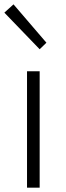

<svg xmlns="http://www.w3.org/2000/svg" viewBox="-24 -861 301 881"><path d="M100 0H158V-534H100ZM158 -635 189 -665 38 -841 -4 -803Z"/></svg>

Font: Noto Sans TC Light
Style: Regular
Weight: 300
Designer: Ryoko NISHIZUKA 西塚涼子 (kana, bopomofo & ideographs); Paul D. Hunt (Latin, Greek & Cyrillic); Sandoll Communications 산돌커뮤니
Foundry: Adobe
Version: Version 2.004;hotconv 1.0.118;makeotfexe 2.5.65603